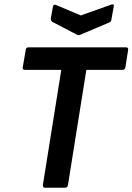

<svg xmlns="http://www.w3.org/2000/svg" viewBox="-20 -876 618 896"><path d="M191 0Q179 0 180 -12L266 -550H97Q84 -550 86 -561L100 -643Q101 -655 113 -655H568Q580 -655 578 -643L565 -561Q563 -550 552 -550H383L297 -12Q295 0 284 0ZM498 -854Q513 -860 511 -847L500 -785Q498 -774 490 -771L355 -714Q347 -710 339 -714L226 -773Q216 -779 217 -789L227 -845Q229 -857 241 -853L357 -804Z"/></svg>

Font: Sofia Sans
Style: Bold Italic
Weight: 700
Italic angle: -9°
Designer: Botio Nikoltchev, Ani Petrova
Foundry: lettersoup
Version: Version 4.101; ttfautohint (v1.8.4.7-5d5b)